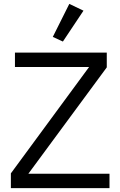

<svg xmlns="http://www.w3.org/2000/svg" viewBox="-20 -969 620 989"><path d="M304 -755 410 -914 337 -949 252 -779ZM544 0V-74H126L530 -622V-698H57V-624H439L36 -76V0Z"/></svg>

Font: Braiins Sans
Style: Regular
Weight: 400
Designer: Mike Abbink, Paul van der Laan, Pieter van Rosmalen, Jiri Chlebus, Lubos Buracinsky
Foundry: Bold Monday, Sudetype
Version: Version 1.000;hotconv 1.0.109;makeotfexe 2.5.65596